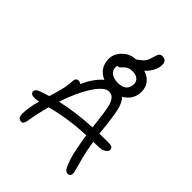

<svg xmlns="http://www.w3.org/2000/svg" viewBox="-272 -1155 1257 1257"><g transform="rotate(45 356.5 -527.0)"><path d="M76.2 -232.9Q61 -232.9 52.5 -239.5Q43.9 -246.1 43.9 -254.9Q43.9 -266.1 50 -273.4Q56.2 -280.8 71.8 -287.1Q116.7 -303.2 141.1 -310.1Q155.3 -357.4 160.6 -376Q166 -394.5 172.6 -427.5Q179.2 -460.4 179.2 -482.9Q179.2 -499 185.8 -508.5Q192.4 -518.1 204.1 -518.1Q217.3 -518.1 228 -508.8Q269.5 -598.6 320.8 -640.1Q283.2 -655.8 263.2 -685.8Q243.2 -715.8 243.2 -756.8Q243.2 -805.7 282.5 -843.3Q321.8 -880.9 372.1 -880.9Q377.9 -885.7 389.2 -893.1Q415 -911.6 425 -927.5Q435.1 -943.4 442.9 -974.1Q449.2 -1000 457.5 -1009.5Q465.8 -1019 479 -1019Q520 -1019 520 -978Q520 -948.2 504.2 -918.7Q488.3 -889.2 462.9 -867.2Q503.9 -855 526.4 -825.9Q548.8 -796.9 548.8 -756.8Q548.8 -720.2 530.5 -690.4Q512.2 -660.6 481 -644Q507.8 -617.7 520.3 -563.5Q532.7 -509.3 543.9 -397.9Q545.4 -382.3 546.9 -368.2Q559.1 -368.2 584.5 -368.7Q609.9 -369.1 623 -369.1Q652.8 -369.1 662.4 -362.8Q671.9 -356.4 671.9 -341.8Q671.9 -327.1 652.3 -315.2Q632.8 -303.2 606.9 -303.2Q582 -303.2 556.2 -301.8Q566.4 -235.8 580.1 -181.4Q593.8 -127 601.8 -100.3Q609.9 -73.7 609.9 -63Q609.9 -35.2 586.9 -35.2Q568.4 -35.2 557.1 -53.2Q545.9 -71.3 529.8 -121.1Q511.7 -176.8 494.1 -299.8Q325.7 -292.5 189.9 -254.9Q167.5 -174.8 154.8 -94.2Q149.9 -61 129.9 -61Q113.8 -61 105.5 -71.5Q97.2 -82 97.2 -107.9Q97.2 -155.8 119.1 -236.8Q99.1 -232.9 76.2 -232.9ZM314 -748Q314 -720.7 337.2 -704.3Q360.4 -688 397 -688Q436.5 -688 457.3 -706.1Q478 -724.1 478 -758.8Q478 -781.7 460.2 -796.4Q442.4 -811 412.1 -811Q395 -811 381.6 -806.4Q368.2 -801.8 360.4 -794.9Q352.5 -788.1 346.7 -781.2Q340.8 -774.4 335 -769.8Q329.1 -765.1 323.2 -765.1H314.9Q314 -760.3 314 -748ZM396 -607.9Q355 -607.9 304 -530Q252.9 -452.1 211.9 -329.1Q337.4 -357.9 485.8 -365.2Q481.4 -395.5 481 -405.8Q476.6 -445.3 473.4 -470.2Q470.2 -495.1 465.3 -520.5Q460.4 -545.9 454.6 -560.3Q448.7 -574.7 440.4 -586.4Q432.1 -598.1 421.4 -603Q410.6 -607.9 396 -607.9Z"/></g></svg>

Font: Shantell Sans Irregular Bouncy
Style: Regular
Weight: 300
Designer: Stephen Nixon, Anya Danilova, Shantell Martin
Foundry: Arrow Type
Version: Version 1.006;[9816181b4]